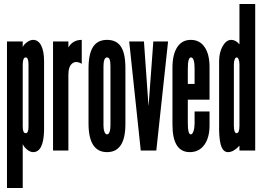

<svg xmlns="http://www.w3.org/2000/svg" viewBox="-20 -755 1329 963"><path d="M15 188H94V-32Q101.5 -16 116.8 -4Q132 8 146 8Q198 8 201 -99V-448Q201 -498.5 186.5 -526.8Q172 -555 146 -555Q132.5 -555 116.2 -543.8Q100 -532.5 94 -519V-547H15ZM109 -87Q94 -87 94 -120V-430Q94 -467 109 -467Q123 -467 123 -430V-120Q123 -87 109 -87Z M246 0H323V-380Q323 -421 342 -436.5Q361 -452 390 -435V-555Q345 -555 323 -517V-547H246Z M517 8Q609 8 609 -133V-414Q609 -486.5 586.8 -520.8Q564.5 -555 517 -555Q469.5 -555 446.8 -520Q424 -485 424 -411V-136Q424 8 517 8ZM517 -81Q509 -81 504 -93.5Q499 -106 499 -126V-421Q499 -467 517 -467Q526 -467 530 -456.5Q534 -446 534 -421V-126Q534 -105.5 529.5 -93.2Q525 -81 517 -81Z M686 0H764L823 -547H749L725.5 -228V-226H724.5V-228L702 -547H628Z M932 8Q978 8 1004.5 -28Q1031 -64 1031 -127V-196H956V-136Q956 -113.5 950.5 -97.2Q945 -81 937 -81Q922 -81 922 -136V-255H1031V-418Q1031 -483 1006.2 -519Q981.5 -555 937 -555Q893 -555 869 -518.5Q845 -482 845 -415V-130Q845 8 932 8ZM922 -334V-411Q922 -467.5 938 -467Q956 -466.5 956 -411V-334Z M1124 8Q1138.5 8 1153.8 -1.2Q1169 -10.5 1181 -24.5V0H1260V-735H1181V-532.5Q1162.5 -555 1140 -555Q1115 -555 1097 -523.8Q1079 -492.5 1079 -448V-99Q1080.5 -43 1091.2 -17.5Q1102 8 1124 8ZM1167 -87Q1153 -87 1153 -125V-431Q1153 -447 1157 -457Q1161 -467 1167 -467Q1173 -467 1177 -457Q1181 -447 1181 -431V-125Q1181 -87 1167 -87Z"/></svg>

Font: League Gothic Condensed
Style: Regular
Weight: 400
Width: 3
Designer: The League of Moveable Type
Version: Version 1.600; ttfautohint (v1.8.3)